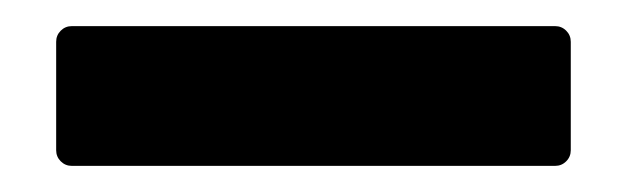

<svg xmlns="http://www.w3.org/2000/svg" viewBox="-20 -127 480 147"><path d="M23 -12V-95Q23 -100 26.5 -103.5Q30 -107 35 -107H405Q410 -107 413.5 -103.5Q417 -100 417 -95V-12Q417 -7 413.5 -3.5Q410 0 405 0H35Q30 0 26.5 -3.5Q23 -7 23 -12Z"/></svg>

Font: Barlow Condensed
Style: Bold
Weight: 700
Width: 3
Designer: Jeremy Tribby
Foundry: Tribby Type
Version: Version 1.500